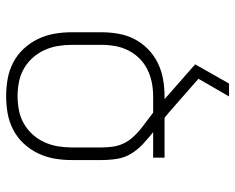

<svg xmlns="http://www.w3.org/2000/svg" viewBox="-92 -684 783 640"><g transform="rotate(90 300.0 -363.5)"><path d="M300 8Q271 8 242.5 3Q214 -2 188 -15.5Q162 -29 142 -50.5Q122 -72 109.5 -98Q97 -124 92 -152.5Q87 -181 87 -210V-310Q87 -338 92 -366.5Q97 -395 110 -420Q123 -445 143.5 -465Q164 -485 189.5 -497.5Q215 -510 243.5 -515Q272 -520 300 -520H310L194 -622L258 -735H301L242 -633L355 -534Q359 -531 363 -527.5Q367 -524 372 -520H505V-482H420Q440 -466 459 -448.5Q478 -431 491.5 -409Q505 -387 509 -361.5Q513 -336 513 -310V-210Q513 -181 508 -152.5Q503 -124 490.5 -98Q478 -72 458 -50.5Q438 -29 412 -15.5Q386 -2 357.5 3Q329 8 300 8ZM300 -30Q323 -30 346.5 -34.5Q370 -39 390.5 -50.5Q411 -62 427 -79.5Q443 -97 453 -118.5Q463 -140 467 -163.5Q471 -187 471 -210V-310Q471 -328 468.5 -346.5Q466 -365 458.5 -381.5Q451 -398 439 -412Q427 -426 413 -437.5Q399 -449 384.5 -459.5Q370 -470 355 -482H300Q277 -482 254.5 -477.5Q232 -473 211.5 -463Q191 -453 174.5 -436.5Q158 -420 147.5 -399Q137 -378 133 -355.5Q129 -333 129 -310V-210Q129 -187 133 -163.5Q137 -140 147 -118.5Q157 -97 173 -79.5Q189 -62 209.5 -50.5Q230 -39 253.5 -34.5Q277 -30 300 -30Z"/></g></svg>

Font: Iosevka Extralight Extended
Style: Regular
Weight: 200
Width: 7
Monospace: yes
Designer: Belleve Invis
Foundry: Belleve Invis
Version: Version 32.5.0; ttfautohint (v1.8.4)